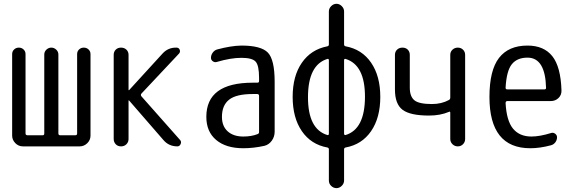

<svg xmlns="http://www.w3.org/2000/svg" viewBox="-20 -770 3040 1010"><path d="M100.6 0Q77.1 0 60.5 -17.1Q43.9 -34.2 43.9 -56.6V-485.4Q43.9 -500 54.2 -509.8Q64.5 -519.5 79.1 -519.5Q93.8 -519.5 104 -509.8Q114.3 -500 114.3 -485.4V-68.4Q114.3 -59.6 123 -58.6H205.1Q212.9 -58.6 212.9 -68.4V-483.4Q212.9 -498 224.1 -508.8Q235.4 -519.5 250 -519.5Q264.6 -519.5 275.9 -508.8Q287.1 -498 287.1 -483.4V-68.4Q287.1 -59.6 294.9 -58.6H377Q385.7 -58.6 385.7 -68.4V-485.4Q385.7 -500 396 -509.8Q406.2 -519.5 420.9 -519.5Q435.5 -519.5 445.8 -509.8Q456.1 -500 456.1 -485.4V-56.6Q456.1 -33.2 439 -16.6Q421.9 0 399.4 0Z M578.1 -39.1V-481.4Q578.1 -498 588.9 -508.8Q599.6 -519.5 616.7 -519.5Q633.8 -519.5 645 -508.8Q656.2 -498 656.2 -481.4V-295.9H657.2H659.2L835 -488.3Q864.3 -520.5 908.2 -519.5Q920.9 -519.5 925.3 -508.3Q929.7 -497.1 921.9 -488.3L723.6 -277.3Q718.8 -270.5 723.6 -263.7L927.7 -33.2Q935.5 -24.4 930.2 -12.2Q924.8 0 913.1 0Q868.2 0 839.8 -33.2L659.2 -241.2Q658.2 -242.2 657.2 -242.2Q656.2 -242.2 656.2 -241.2V-39.1Q656.2 -22.5 645 -11.2Q633.8 0 616.7 0Q599.6 0 588.9 -11.2Q578.1 -22.5 578.1 -39.1Z M1309.6 -275.4Q1222.7 -275.4 1185.1 -245.6Q1147.5 -215.8 1147.5 -155.3Q1147.5 -106.4 1177.7 -79.1Q1208 -51.8 1259.8 -51.8Q1302.7 -51.8 1335 -64.5Q1342.8 -67.4 1342.8 -75.2V-265.6Q1342.8 -274.4 1334 -275.4ZM1259.8 9.8Q1168.9 9.8 1117.2 -33.7Q1065.4 -77.1 1065.4 -155.3Q1065.4 -335 1309.6 -335H1334Q1342.8 -335 1342.8 -343.8V-360.4Q1342.8 -425.8 1324.7 -445.8Q1306.6 -465.8 1250 -465.8Q1194.3 -465.8 1121.1 -444.3Q1110.4 -440.4 1100.1 -447.3Q1089.8 -454.1 1089.8 -465.8Q1089.8 -480.5 1099.1 -493.2Q1108.4 -505.9 1122.1 -509.8Q1194.3 -529.3 1250 -530.3Q1353.5 -530.3 1389.2 -493.2Q1424.8 -456.1 1424.8 -339.8V-77.1Q1424.8 -50.8 1409.7 -29.8Q1394.5 -8.8 1371.1 -2.9Q1313.5 9.8 1259.8 9.8Z M1702.1 -460Q1600.6 -428.7 1600.1 -259.8Q1599.6 -90.8 1702.1 -59.6Q1710 -57.6 1710 -67.4V-453.1Q1710 -461.9 1702.1 -460ZM1790 -453.1V-67.4Q1790 -58.6 1797.9 -59.6Q1899.4 -90.8 1899.9 -259.8Q1900.4 -428.7 1797.9 -460Q1790 -461.9 1790 -453.1ZM1702.1 5.9Q1616.2 -9.8 1567.9 -80.1Q1519.5 -150.4 1519.5 -260.3Q1519.5 -370.1 1567.9 -439.9Q1616.2 -509.8 1702.1 -526.4Q1710 -528.3 1710 -536.1V-710Q1710 -725.6 1722.2 -737.8Q1734.4 -750 1750 -750Q1765.6 -750 1777.8 -737.8Q1790 -725.6 1790 -710V-536.1Q1790 -528.3 1797.9 -526.4Q1883.8 -510.7 1932.1 -440.4Q1980.5 -370.1 1980.5 -260.3Q1980.5 -150.4 1932.1 -80.1Q1883.8 -9.8 1797.9 5.9Q1790 7.8 1790 15.6V179.7Q1790 195.3 1777.8 207.5Q1765.6 219.7 1750 219.7Q1734.4 219.7 1722.2 208Q1710 196.3 1710 179.7V15.6Q1710 7.8 1702.1 5.9Z M2237.3 -162.1Q2137.7 -162.1 2097.7 -192.4Q2057.6 -222.7 2057.6 -298.8V-481.4Q2057.6 -498 2068.8 -508.8Q2080.1 -519.5 2097.2 -519.5Q2114.3 -519.5 2125 -508.8Q2135.7 -498 2135.7 -481.4V-308.6Q2135.7 -262.7 2159.7 -242.7Q2183.6 -222.7 2252 -222.7Q2302.7 -222.7 2341.8 -244.1Q2348.6 -248 2348.6 -256.8V-481.4Q2348.6 -498 2360.4 -508.8Q2372.1 -519.5 2388.2 -519.5Q2404.3 -519.5 2415.5 -508.8Q2426.8 -498 2426.8 -481.4V-39.1Q2426.8 -22.5 2415.5 -11.2Q2404.3 0 2388.2 0Q2372.1 0 2360.4 -11.2Q2348.6 -22.5 2348.6 -39.1V-176.8Q2348.6 -185.5 2341.8 -181.6Q2295.9 -162.1 2237.3 -162.1Z M2754.9 -466.8Q2700.2 -466.8 2672.4 -432.1Q2644.5 -397.5 2639.6 -308.6Q2639.6 -299.8 2648.4 -299.8H2843.8Q2852.5 -299.8 2852.5 -307.6Q2848.6 -466.8 2754.9 -466.8ZM2769.5 9.8Q2554.7 9.8 2554.7 -259.8Q2554.7 -400.4 2605 -465.3Q2655.3 -530.3 2754.9 -530.3Q2840.8 -530.3 2885.3 -474.6Q2929.7 -418.9 2933.6 -294.9Q2934.6 -270.5 2918 -254.4Q2901.4 -238.3 2877 -238.3H2648.4Q2640.6 -238.3 2639.6 -228.5Q2644.5 -134.8 2678.7 -93.3Q2712.9 -51.8 2775.4 -51.8Q2819.3 -51.8 2878.9 -70.3Q2889.6 -74.2 2899.9 -66.9Q2910.2 -59.6 2910.2 -47.9Q2910.2 -33.2 2901.4 -21.5Q2892.6 -9.8 2878.9 -5.9Q2820.3 9.8 2769.5 9.8Z"/></svg>

Font: Rounded Mgen+ 1mn regular
Style: Regular
Weight: 400
Designer: [Source Han Sans]
Ryoko NISHIZUKA  (kana & ideographs); Paul D. Hunt (Latin, Greek & Cyrillic); Wenlong ZHANG  (bopomofo
Version: Version 1.059.20150602